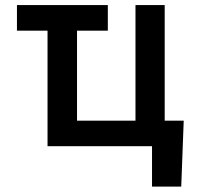

<svg xmlns="http://www.w3.org/2000/svg" viewBox="-20 -565 768 742"><path d="M396.7 -545.5H45.5V-446.4H163.7V0H567.5V156.2H680.4L690 -98.7H616.5V-545.5H503.6V-98.7H277.7V-446.4H396.7Z"/></svg>

Font: Magic Ui Pro Semi Bold
Style: Regular
Weight: 600
Designer: Stefan Endress, Andreas Faust
Version: Version 1.000;FEAKit 1.0